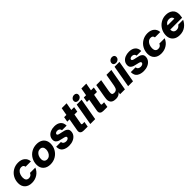

<svg xmlns="http://www.w3.org/2000/svg" viewBox="531 -2716 4665 4665"><g transform="rotate(-45 2863.0 -383.5)"><path d="M27 -221Q27 -321 72.5 -402.5Q118 -484 198.5 -531.5Q279 -579 379 -579Q486 -579 551 -525Q616 -471 622 -378H438Q433 -413 413 -429.5Q393 -446 356 -446Q307 -446 272 -416Q237 -386 219 -338Q201 -290 201 -237Q201 -182 226.5 -152Q252 -122 299 -122Q340 -122 366 -140.5Q392 -159 408 -196H591Q552 -99 467 -43.5Q382 12 275 12Q159 12 93 -50.5Q27 -113 27 -221Z M660 -222Q660 -321 706 -403Q752 -485 833.5 -532Q915 -579 1015 -579Q1093 -579 1149.5 -550.5Q1206 -522 1236.5 -469Q1267 -416 1267 -346Q1267 -248 1220.5 -166Q1174 -84 1092.5 -36Q1011 12 911 12Q795 12 727.5 -51Q660 -114 660 -222ZM1090 -325Q1090 -376 1064 -406Q1038 -436 990 -436Q944 -436 908.5 -409Q873 -382 854 -338Q835 -294 835 -245Q835 -192 862 -162Q889 -132 936 -132Q982 -132 1017 -160Q1052 -188 1071 -232.5Q1090 -277 1090 -325Z M1307 -196H1470Q1476 -155 1504 -135Q1532 -115 1571 -115Q1608 -115 1634.5 -131Q1661 -147 1661 -173Q1661 -195 1635 -206Q1609 -217 1554 -228Q1497 -239 1458 -252.5Q1419 -266 1391.5 -295Q1364 -324 1364 -373Q1364 -438 1399 -484.5Q1434 -531 1493 -555Q1552 -579 1625 -579Q1730 -579 1790 -527Q1850 -475 1850 -379H1691Q1686 -417 1661.5 -435Q1637 -453 1602 -453Q1569 -453 1547.5 -439.5Q1526 -426 1526 -404Q1526 -382 1552.5 -371Q1579 -360 1635 -350Q1695 -339 1734.5 -326.5Q1774 -314 1802 -285.5Q1830 -257 1830 -208Q1830 -142 1792.5 -92Q1755 -42 1691 -15Q1627 12 1551 12Q1446 12 1376.5 -35Q1307 -82 1307 -196Z M2061 0Q2006 0 1977 -23Q1948 -46 1948 -88Q1948 -104 1950 -113L2007 -436H1929L1952 -567H2030L2065 -763H2233L2198 -567H2296L2273 -436H2175L2128 -170Q2127 -167 2127 -160Q2127 -136 2156 -136H2219L2195 0Z M2452 0H2284L2384 -567H2552ZM2394 -676Q2394 -721 2427 -750Q2460 -779 2505 -779Q2541 -779 2563.5 -760Q2586 -741 2586 -708Q2586 -662 2553 -634Q2520 -606 2475 -606Q2439 -606 2416.5 -625Q2394 -644 2394 -676Z M2737 0Q2682 0 2653 -23Q2624 -46 2624 -88Q2624 -104 2626 -113L2683 -436H2605L2628 -567H2706L2741 -763H2909L2874 -567H2972L2949 -436H2851L2804 -170Q2803 -167 2803 -160Q2803 -136 2832 -136H2895L2871 0Z M2993 -86Q2986 -108 2986 -136Q2986 -166 3000 -250L3056 -567H3224L3168 -248Q3162 -212 3162 -190Q3162 -160 3173 -144Q3190 -123 3232 -123Q3285 -123 3312 -152Q3325 -167 3334 -189.5Q3343 -212 3350 -248L3406 -567H3574L3474 0H3306L3317 -61Q3285 -23 3247.5 -5.5Q3210 12 3159 12Q3020 12 2993 -86Z M3752 0H3584L3684 -567H3852ZM3694 -676Q3694 -721 3727 -750Q3760 -779 3805 -779Q3841 -779 3863.5 -760Q3886 -741 3886 -708Q3886 -662 3853 -634Q3820 -606 3775 -606Q3739 -606 3716.5 -625Q3694 -644 3694 -676Z M3871 -196H4034Q4040 -155 4068 -135Q4096 -115 4135 -115Q4172 -115 4198.5 -131Q4225 -147 4225 -173Q4225 -195 4199 -206Q4173 -217 4118 -228Q4061 -239 4022 -252.5Q3983 -266 3955.5 -295Q3928 -324 3928 -373Q3928 -438 3963 -484.5Q3998 -531 4057 -555Q4116 -579 4189 -579Q4294 -579 4354 -527Q4414 -475 4414 -379H4255Q4250 -417 4225.5 -435Q4201 -453 4166 -453Q4133 -453 4111.5 -439.5Q4090 -426 4090 -404Q4090 -382 4116.5 -371Q4143 -360 4199 -350Q4259 -339 4298.5 -326.5Q4338 -314 4366 -285.5Q4394 -257 4394 -208Q4394 -142 4356.5 -92Q4319 -42 4255 -15Q4191 12 4115 12Q4010 12 3940.5 -35Q3871 -82 3871 -196Z M4472 -221Q4472 -321 4517.5 -402.5Q4563 -484 4643.5 -531.5Q4724 -579 4824 -579Q4931 -579 4996 -525Q5061 -471 5067 -378H4883Q4878 -413 4858 -429.5Q4838 -446 4801 -446Q4752 -446 4717 -416Q4682 -386 4664 -338Q4646 -290 4646 -237Q4646 -182 4671.5 -152Q4697 -122 4744 -122Q4785 -122 4811 -140.5Q4837 -159 4853 -196H5036Q4997 -99 4912 -43.5Q4827 12 4720 12Q4604 12 4538 -50.5Q4472 -113 4472 -221Z M5104 -221Q5104 -317 5150 -399.5Q5196 -482 5276.5 -530.5Q5357 -579 5453 -579Q5560 -579 5630 -522.5Q5700 -466 5700 -350Q5700 -319 5688 -248H5280V-242Q5280 -189 5307.5 -160.5Q5335 -132 5388 -132Q5424 -132 5454 -150Q5484 -168 5501 -196H5670Q5627 -104 5547 -46Q5467 12 5354 12Q5276 12 5219.5 -17Q5163 -46 5133.5 -99Q5104 -152 5104 -221ZM5539 -367Q5537 -399 5521 -418Q5493 -451 5437 -451Q5380 -451 5341 -418Q5315 -397 5306 -367Z"/></g></svg>

Font: Open Sauce One Black Italic
Style: Regular
Weight: 900
Italic angle: -10°
Designer: Alfredo Marco Pradil
Foundry: Creative Sauce Fz LLC
Version: Version 1.477